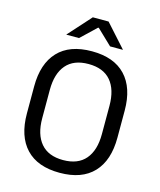

<svg xmlns="http://www.w3.org/2000/svg" viewBox="-123 -913 843 1012"><g transform="rotate(15 299.0 -406.5)"><path d="M299 12Q178 12 115 -54.8Q52 -121.5 52 -246V-393.5Q52 -517.5 115 -584.2Q178 -651 299 -651Q420 -651 483 -584.2Q546 -517.5 546 -393.5V-246Q546 -121.5 483 -54.8Q420 12 299 12ZM299 -57.5Q380 -57.5 421 -105.8Q462 -154 462 -242.5V-397Q462 -485.5 421 -533.5Q380 -581.5 299 -581.5Q218.5 -581.5 177.5 -533.5Q136.5 -485.5 136.5 -397V-242.5Q136.5 -154 177.5 -105.8Q218.5 -57.5 299 -57.5ZM256.5 -825H342.5L453.5 -701.5V-700.5H384L301.5 -779.5H297.5L214.5 -700.5H145.5V-701.5Z"/></g></svg>

Font: Anek Odia
Style: Regular
Weight: 400
Designer: Yesha Goshar & Mahesh Sahu (Odia), Yesha Goshar (Latin)
Foundry: Ek Type
Version: Version 1.003